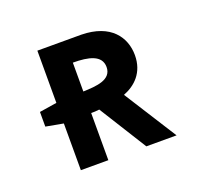

<svg xmlns="http://www.w3.org/2000/svg" viewBox="-62 -327 407 394"><g transform="rotate(-20 142.0 -130.5)"><path d="M54 -261V-147L16 -141V-109L54 -102V0H114V-103C120 -103 125 -103 132 -104L197 0H263L190 -115C216 -125 239 -146 239 -184C239 -223 214 -260 150 -261ZM114 -150V-213C148 -213 176 -207 176 -181C176 -153 143 -151 114 -150Z"/></g></svg>

Font: Hussar Tani
Style: Dwa
Weight: 700
Foundry: Cannot Into Space Fonts
Version: Version 0.92